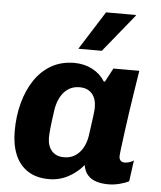

<svg xmlns="http://www.w3.org/2000/svg" viewBox="-54 -807 724 864"><g transform="rotate(5 308.0 -375.0)"><path d="M199 10Q142 10 103.5 -15Q65 -40 46 -85.5Q27 -131 27 -192Q27 -260 43 -319.5Q59 -379 89.5 -424.5Q120 -470 165 -495.5Q210 -521 268 -521Q313 -521 349.5 -502Q386 -483 407 -449H412L445 -511H562Q555 -466 547 -415.5Q539 -365 532 -316Q525 -267 519.5 -225.5Q514 -184 510.5 -156Q507 -128 507 -120Q507 -108 513.5 -101Q520 -94 533 -94Q543 -94 554.5 -98Q566 -102 573 -107L560 -12Q543 -3 517.5 3.5Q492 10 467 10Q437 10 413 2.5Q389 -5 374 -22Q359 -39 354 -67Q326 -33 286 -11.5Q246 10 199 10ZM258 -94Q287 -94 308 -107.5Q329 -121 342.5 -144.5Q356 -168 361 -199Q370 -263 373.5 -290.5Q377 -318 377 -328Q377 -369 357 -391.5Q337 -414 301 -414Q272 -414 250.5 -400Q229 -386 215.5 -361Q202 -336 197 -305Q189 -250 186 -220Q183 -190 183 -178Q183 -139 202.5 -116.5Q222 -94 258 -94ZM280 -586 390 -760H524L525 -757L386 -586Z"/></g></svg>

Font: Chivo Medium
Style: Bold Italic
Weight: 700
Italic angle: -8.05°
Version: Version 2.002